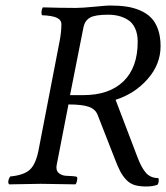

<svg xmlns="http://www.w3.org/2000/svg" viewBox="-20 -674 609 704"><path d="M286.1 -574.2 236.8 -325.2H285.2Q380.4 -325.2 432.6 -375.7Q484.9 -426.3 484.9 -521Q484.9 -549.8 475.3 -570.3Q465.8 -590.8 449.2 -601.1Q432.6 -611.3 414.8 -615.7Q397 -620.1 376 -620.1Q328.1 -620.1 309.6 -609.1Q291 -598.1 286.1 -574.2ZM231 -291 188 -69.8Q187 -65.9 187 -59.1Q187 -44.9 197.8 -37.6Q208.5 -30.3 221.4 -29.5Q234.4 -28.8 247.1 -28.1Q259.8 -27.3 262.2 -24.9Q264.6 -21.5 262.5 -11.5Q260.3 -1.5 256.8 2Q163.1 0 129.9 0Q99.1 0 13.2 2Q5.9 -8.3 17.1 -26.9Q67.9 -31.7 89.6 -52Q111.3 -72.3 121.1 -122.1L198.2 -521Q205.1 -555.7 205.1 -585Q205.1 -601.1 188.2 -608.9Q171.4 -616.7 133.8 -618.2Q130.9 -626.5 132.8 -635.5Q134.8 -644.5 137.2 -647Q203.6 -645 251 -645H259.8Q280.8 -645 326.2 -649.4Q371.6 -653.8 381.8 -653.8Q415.5 -653.8 441.9 -650.1Q468.3 -646.5 492.7 -636.2Q517.1 -626 533.4 -609.6Q549.8 -593.3 559.3 -566.7Q568.8 -540 568.8 -504.9Q568.8 -438 521.2 -384Q473.6 -330.1 403.8 -308.1L483.9 -98.1Q498 -60.1 514.9 -40.5Q531.7 -21 561 -21Q564 -7.3 558.1 2.9Q542.5 9.8 516.1 9.8Q490.2 9.8 472.7 4.2Q455.1 -1.5 442.1 -15.6Q429.2 -29.8 420.7 -46.1Q412.1 -62.5 400.9 -91.8L337.9 -252.9Q329.6 -273.9 305.4 -282.5Q281.2 -291 231 -291Z"/></svg>

Font: Common Serif
Style: Italic
Weight: 400
Italic angle: -12°
Designer: Philipp H. Poll, Khaled Hosny
Foundry: Stefan Peev, Context Ltd.
Version: Version 1.026